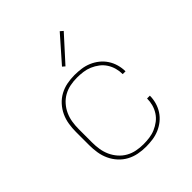

<svg xmlns="http://www.w3.org/2000/svg" viewBox="-207 -877 1015 1015"><g transform="rotate(-45 300.0 -369.5)"><path d="M298 8Q269 8 241 2.5Q213 -3 188 -16.5Q163 -30 143.5 -51.5Q124 -73 112 -99Q100 -125 95.5 -153.5Q91 -182 91 -210V-310Q91 -338 95.5 -366.5Q100 -395 112 -421Q124 -447 143.5 -468.5Q163 -490 188 -503.5Q213 -517 241 -522.5Q269 -528 298 -528Q323 -528 348.5 -524.5Q374 -521 397.5 -511Q421 -501 441 -485Q461 -469 475 -447.5Q489 -426 496 -401Q503 -376 503 -351H482Q482 -374 476 -396Q470 -418 457.5 -437.5Q445 -457 426.5 -471Q408 -485 387 -494Q366 -503 343 -506Q320 -509 298 -509Q272 -509 246.5 -504Q221 -499 198.5 -486.5Q176 -474 158.5 -454Q141 -434 130.5 -410.5Q120 -387 116 -361.5Q112 -336 112 -310V-210Q112 -184 116 -158.5Q120 -133 130.5 -109.5Q141 -86 158.5 -66Q176 -46 198.5 -33.5Q221 -21 246.5 -16Q272 -11 298 -11Q320 -11 343 -14Q366 -17 387 -26Q408 -35 426.5 -49Q445 -63 457.5 -82.5Q470 -102 476 -124Q482 -146 482 -169H503Q503 -144 496 -119Q489 -94 475 -72.5Q461 -51 441 -35Q421 -19 397.5 -9Q374 1 348.5 4.5Q323 8 298 8ZM297 -594 283 -606 407 -747 423 -733Z"/></g></svg>

Font: Iosevka SS04 Thin Extended
Style: Regular
Weight: 100
Width: 7
Monospace: yes
Designer: Belleve Invis
Foundry: Belleve Invis
Version: Version 19.0.0; ttfautohint (v1.8.4)